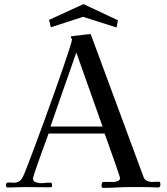

<svg xmlns="http://www.w3.org/2000/svg" viewBox="-20 -914 814 936"><path d="M480 -297Q448 -387 416 -477.5Q384 -568 352 -658Q321 -568 289 -478Q257 -388 226 -297ZM762 -15Q762 -2 753 0Q733 -1 712 -1.5Q691 -2 671 -2Q640 -2 609.5 -2Q579 -2 548 0Q532 1 515.5 1.5Q499 2 483 2Q478 2 476.5 -1.5Q475 -5 475 -9L476 -17Q476 -20 478 -23.5Q480 -27 484 -27H533Q542 -27 553.5 -31Q565 -35 565 -46Q565 -49 558 -69.5Q551 -90 541 -119.5Q531 -149 520 -179Q509 -209 501 -232.5Q493 -256 490 -263H217Q214 -254 205 -230.5Q196 -207 185.5 -177Q175 -147 164.5 -118Q154 -89 147.5 -68.5Q141 -48 141 -43Q141 -29 156 -25Q171 -21 181 -21Q191 -21 200.5 -22.5Q210 -24 220 -23Q222 -24 226 -24Q232 -24 233 -17Q234 -10 234 -6Q233 -2 229.5 -1.5Q226 -1 222 -1Q193 -1 163 -1.5Q133 -2 104 -2Q82 -2 61 -1Q40 0 18 0Q9 0 9 -10Q9 -23 18 -24Q27 -25 40 -23.5Q53 -22 67.5 -27Q82 -32 92 -53Q97 -62 112 -101Q127 -140 149 -198.5Q171 -257 195.5 -324.5Q220 -392 244 -459Q268 -526 287.5 -583Q307 -640 319 -677.5Q331 -715 331 -722Q331 -724 328 -727.5Q325 -731 325 -732Q325 -736 328 -737Q338 -739 349 -740Q360 -741 370 -742Q383 -744 396 -745.5Q409 -747 422 -748L681 -48Q685 -38 696.5 -32.5Q708 -27 718 -27Q727 -27 736.5 -27.5Q746 -28 756 -28Q760 -28 761 -23Q762 -18 762 -15ZM555 -815 548 -780 385 -832 228 -781 219 -817 387 -894Z"/></svg>

Font: Kaisei Tokumin
Style: Regular
Weight: 400
Designer: Font-Kai, 金井和夫
Foundry: KAZUO KANAI
Version: Version 5.003